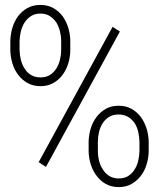

<svg xmlns="http://www.w3.org/2000/svg" viewBox="-20 -741 640 771"><path d="M21.5 -576.7V-539.1Q22 -512.7 29.8 -486.8Q37.6 -460.9 52.7 -440.9Q67.9 -420.4 90.6 -407.7Q113.3 -395 143.1 -395Q172.4 -395 194.8 -408Q217.3 -420.9 231.9 -441.4Q246.6 -461.4 254.4 -487.1Q262.2 -512.7 262.2 -539.1V-576.7Q262.2 -602.5 254.4 -628.4Q246.6 -654.3 231.9 -675.3Q216.8 -695.8 194.3 -708.5Q171.9 -721.2 142.1 -721.2Q112.3 -721.2 89.8 -708.5Q67.4 -695.8 52.2 -675.3Q37.1 -654.8 29.5 -628.7Q22 -602.5 21.5 -576.7ZM58.6 -539.1V-576.7Q59.1 -595.2 63.7 -614.7Q68.4 -634.3 78.6 -650.4Q88.4 -666 104.2 -676.3Q120.1 -686.5 142.1 -686.5Q164.6 -686.5 180.2 -676.3Q195.8 -666 206.1 -650.9Q215.8 -634.8 220.7 -615.2Q225.6 -595.7 225.6 -576.7V-539.1Q225.6 -520 220.7 -500.7Q215.8 -481.4 206.1 -465.8Q196.3 -450.2 180.7 -440.2Q165 -430.2 143.1 -430.2Q120.6 -430.2 104.7 -439.7Q88.9 -449.2 79.1 -465.3Q68.8 -481 64 -500.2Q59.1 -519.5 58.6 -539.1ZM335.9 -171.9V-133.8Q336.4 -107.4 344.2 -81.8Q352.1 -56.2 367.2 -36.1Q382.3 -15.1 404.8 -2.4Q427.2 10.3 457 10.3Q486.8 10.3 509 -2.7Q531.2 -15.6 546.4 -36.1Q561.5 -56.2 569.1 -82Q576.7 -107.9 577.1 -133.8V-171.9Q576.7 -198.2 568.8 -223.9Q561 -249.5 545.9 -270.5Q530.8 -291 508.5 -303.7Q486.3 -316.4 456.1 -316.4Q426.3 -316.4 404.1 -303.5Q381.8 -290.5 366.7 -270Q351.6 -249.5 344 -223.9Q336.4 -198.2 335.9 -171.9ZM373 -133.8V-171.9Q373 -191.4 377.7 -210.9Q382.3 -230.5 392.1 -246.1Q402.3 -261.7 418 -271.5Q433.6 -281.2 456.1 -281.2Q478.5 -281.2 494.4 -271.5Q510.3 -261.7 521 -246.1Q530.8 -230.5 535.2 -210.9Q539.6 -191.4 540 -171.9V-133.8Q539.6 -114.7 534.9 -95.2Q530.3 -75.7 520.5 -60.5Q510.7 -44.4 495.1 -34.4Q479.5 -24.4 457 -24.4Q434.6 -24.4 418.7 -34.4Q402.8 -44.4 393.1 -60.5Q382.8 -75.7 377.9 -95.2Q373 -114.7 373 -133.8ZM164.6 -70.8 461.4 -614.3 432.1 -633.3 135.3 -89.8Z"/></svg>

Font: Roboto Mono ExtraLight
Style: Regular
Weight: 250
Monospace: yes
Designer: Google
Version: Version 3.000